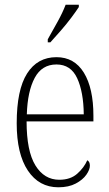

<svg xmlns="http://www.w3.org/2000/svg" viewBox="-20 -786 463 816"><path d="M228 10Q146 10 98.5 -61Q51 -132 51 -262Q51 -404 95 -473.5Q139 -543 220 -543Q296 -543 336.5 -477Q377 -411 377 -294V-270H93Q93 -144 130.5 -83Q168 -22 232 -22Q279 -22 308 -47.5Q337 -73 351 -105Q362 -99 362 -82Q362 -65 347 -43.5Q332 -22 302 -6Q272 10 228 10ZM336 -300Q335 -395 308 -453.5Q281 -512 220 -512Q158 -512 127.5 -455Q97 -398 94 -300ZM183 -619Q205 -658 225.5 -695Q246 -732 259 -766H315V-756Q304 -739 283.5 -711.5Q263 -684 238.5 -656Q214 -628 194 -606H183Z"/></svg>

Font: Noto Serif Myanmar Condensed ExtraLight
Style: Regular
Weight: 200
Width: 3
Designer: Ben Mitchell and the Monotype Design Team
Foundry: Monotype Imaging Inc.
Version: Version 2.106; ttfautohint (v1.8.4.7-5d5b)